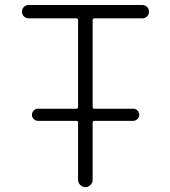

<svg xmlns="http://www.w3.org/2000/svg" viewBox="-20 -774 683 772"><path d="M132.8 -288.1Q123 -288.1 115.7 -295.4Q108.4 -302.7 108.4 -312.5Q108.4 -322.3 115.7 -329.6Q123 -336.9 132.8 -336.9H287.1Q293.9 -336.9 293.9 -343.8V-693.4Q293.9 -700.2 287.1 -700.2H95.7Q84 -700.2 76.2 -708Q68.4 -715.8 68.4 -727.1Q68.4 -738.3 76.2 -746.1Q84 -753.9 95.7 -753.9H552.7Q563.5 -753.9 571.3 -746.1Q579.1 -738.3 579.1 -727.1Q579.1 -715.8 571.3 -708Q563.5 -700.2 552.7 -700.2H359.4Q352.5 -700.2 352.5 -693.4V-343.8Q352.5 -336.9 359.4 -336.9H515.6Q525.4 -336.9 532.7 -329.6Q540 -322.3 540 -312.5Q540 -302.7 532.7 -295.4Q525.4 -288.1 515.6 -288.1H359.4Q352.5 -288.1 352.5 -281.2V-50.8Q352.5 -39.1 343.8 -30.3Q335 -21.5 323.2 -21.5Q311.5 -21.5 302.7 -30.3Q293.9 -39.1 293.9 -50.8V-281.2Q293.9 -288.1 287.1 -288.1Z"/></svg>

Font: Gen Jyuu Gothic P Light
Style: Regular
Weight: 200
Designer: [Source Han Sans]
Ryoko NISHIZUKA  (kana & ideographs); Paul D. Hunt (Latin, Greek & Cyrillic); Wenlong ZHANG  (bopomofo
Version: Version 1.002.20150607